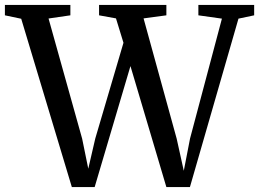

<svg xmlns="http://www.w3.org/2000/svg" viewBox="-39 -763 1056 783"><path d="M-19 -700.5V-743H248V-700.5L159 -687.5L296 -197.5L321 -75L349.5 -198L464.5 -588.5L434 -688L365 -700.5V-743H639.5V-700.5L546.5 -688L681.5 -197.5L710.5 -66.5L736 -198L866 -687L770 -700.5V-743H997.5V-700.5L933.5 -687L735.5 0H639.5L493 -493.5L347 0H254L47.5 -686.5Z"/></svg>

Font: Merriweather 48pt
Style: Regular
Weight: 400
Version: Version 2.100